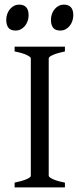

<svg xmlns="http://www.w3.org/2000/svg" viewBox="-20 -819 357 839"><path d="M43.9 0V-21Q77.1 -27.8 95.9 -35.9Q114.7 -43.9 114.7 -50.8V-564Q114.7 -569.8 96.9 -578.6Q79.1 -587.4 43.9 -594.2V-615.2H263.7V-594.2Q230.5 -587.4 211.7 -579.1Q192.9 -570.8 192.9 -564V-50.8Q192.9 -44.9 210.7 -36.4Q228.5 -27.8 263.7 -21V0ZM300.3 -752.4Q300.3 -738.8 295.9 -726.6Q291.5 -714.4 283.9 -705.3Q276.4 -696.3 266.1 -690.9Q255.9 -685.5 243.7 -685.5Q221.7 -685.5 212.2 -697.8Q202.6 -710 202.6 -732.4Q202.6 -746.1 207 -758.3Q211.4 -770.5 219.2 -779.5Q227.1 -788.6 237.1 -793.7Q247.1 -798.8 258.8 -798.8Q300.3 -798.8 300.3 -752.4ZM105 -752.4Q105 -738.8 100.6 -726.6Q96.2 -714.4 88.6 -705.3Q81.1 -696.3 70.8 -690.9Q60.5 -685.5 48.3 -685.5Q26.4 -685.5 16.8 -697.8Q7.3 -710 7.3 -732.4Q7.3 -746.1 11.7 -758.3Q16.1 -770.5 23.9 -779.5Q31.7 -788.6 41.7 -793.7Q51.8 -798.8 63.5 -798.8Q105 -798.8 105 -752.4Z"/></svg>

Font: Gentium
Style: Regular
Weight: 400
Designer: J. Victor Gaultney
Version: Version 1.03; 2011; OFL 1.1 release